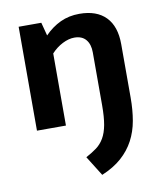

<svg xmlns="http://www.w3.org/2000/svg" viewBox="-83 -554 729 868"><g transform="rotate(-10 282.0 -119.5)"><path d="M60 -477H164L180 -416Q213 -450 252.5 -468.5Q292 -487 340 -487Q419 -487 461 -444Q503 -401 503 -319V-73Q503 -17 494.5 31.5Q486 80 464.5 120.5Q443 161 407 193Q371 225 316 248L259 157Q287 142 308 126.5Q329 111 343 87Q357 63 363.5 27.5Q370 -8 370 -62V-305Q370 -342 352 -363.5Q334 -385 299 -385Q273 -385 244.5 -370.5Q216 -356 193 -331V0H60Z"/></g></svg>

Font: Mukta
Style: Bold
Weight: 700
Designer: Girish Dalvi and Yashodeep Gholap
Foundry: Ek Type
Version: Version 2.538;PS 1.002;hotconv 16.6.51;makeotf.lib2.5.65220;